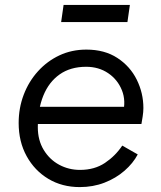

<svg xmlns="http://www.w3.org/2000/svg" viewBox="-20 -750 657 782"><path d="M305 12Q233 12 177 -21.5Q121 -55 88.5 -114Q56 -173 56 -249Q56 -310 76.5 -364Q97 -418 134.5 -459.5Q172 -501 222 -524.5Q272 -548 332 -548Q406 -548 458 -514Q510 -480 537 -425.5Q564 -371 564 -310Q564 -294 561 -275Q558 -256 556 -245H103L108 -315H518L480 -286Q494 -339 476.5 -382.5Q459 -426 420.5 -452Q382 -478 331 -478Q267 -478 223 -447Q179 -416 156.5 -360.5Q134 -305 134 -232Q134 -179 158 -139.5Q182 -100 221 -79Q260 -58 306 -58Q365 -58 407.5 -86.5Q450 -115 478 -157L541 -121Q522 -85 487 -54.5Q452 -24 405.5 -6Q359 12 305 12ZM229 -660 239 -730H509L499 -660Z"/></svg>

Font: Plus Jakarta Sans
Style: Italic
Weight: 400
Italic angle: -8°
Designer: Gumpita Rahayu
Foundry: Tokotype
Version: Version 2.006